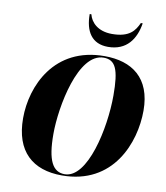

<svg xmlns="http://www.w3.org/2000/svg" viewBox="-101 -1037 978 1131"><g transform="rotate(10 388.0 -471.5)"><path d="M482 -782C593 -782 645 -858 660 -954H649C627 -906 597 -861 492 -861C407 -861 364 -908 353 -954H343C343 -850 385 -782 482 -782ZM346 11C653 11 754 -256 754 -448C754 -644 637 -725 473 -725C172 -725 63 -475 63 -282C63 -83 171 11 346 11ZM361 1C290 1 255 -62 255 -221C255 -385 317 -715 469 -715C540 -715 564 -662 564 -505C564 -308 498 1 361 1Z"/></g></svg>

Font: Noto Serif Display SemiCondensed Black
Style: Italic
Weight: 900
Width: 4
Italic angle: -12°
Designer: Monotype Design Team
Foundry: Monotype Imaging Inc.
Version: Version 2.009